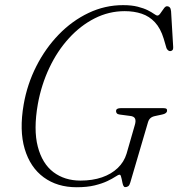

<svg xmlns="http://www.w3.org/2000/svg" viewBox="-20 -734 711 766"><path d="M471 -713.5Q505.5 -713.5 529.8 -707.2Q554 -701 569.8 -693Q585.5 -685 594.5 -678.5Q603.5 -672 608 -672Q613 -672 617.8 -677.8Q622.5 -683.5 627 -690.8Q631.5 -698 636.2 -703.5Q641 -709 646 -709Q653 -709 657.2 -704.5Q661.5 -700 662.5 -689L671 -545.5Q671.5 -537.5 667.8 -533.8Q664 -530 658.5 -530Q654 -530 649.8 -534Q645.5 -538 644 -542.5L633 -580Q620.5 -621 598.2 -645Q576 -669 545.5 -679.2Q515 -689.5 477.5 -689.5Q414.5 -689.5 357.8 -660.8Q301 -632 254.8 -581.2Q208.5 -530.5 176.8 -463.2Q145 -396 131 -319Q113 -217 130.8 -149Q148.5 -81 193.2 -47.2Q238 -13.5 301 -13.5Q349 -13.5 386.8 -26.5Q424.5 -39.5 449.8 -63.8Q475 -88 485 -121L517.5 -234Q523 -251.5 518.8 -260.8Q514.5 -270 499 -271.5L457.5 -277Q449.5 -278 446.2 -281.8Q443 -285.5 443 -290.5Q443 -297 448 -299.8Q453 -302.5 461 -302.5H632.5Q641 -302.5 644 -300Q647 -297.5 646.5 -291Q646 -286.5 641.2 -282.8Q636.5 -279 626.5 -277L598.5 -271Q586.5 -268.5 580 -262.5Q573.5 -256.5 570.5 -246.5L500 -6.5Q497 4.5 492 8.5Q487 12.5 479.5 12.5Q475 12.5 472.5 7.5Q470 2.5 468.5 -4.8Q467 -12 465.5 -19.5Q464 -27 462.2 -32Q460.5 -37 457 -37Q452 -37 440.5 -29.2Q429 -21.5 408.8 -11.8Q388.5 -2 358.2 5.5Q328 13 285.5 13Q208.5 13 154.5 -26.5Q100.5 -66 78.5 -140Q56.5 -214 74.5 -317.5Q88.5 -398 124.8 -469.5Q161 -541 214.2 -596Q267.5 -651 333 -682.2Q398.5 -713.5 471 -713.5Z"/></svg>

Font: Fraunces 72pt Soft Wonky ExtraLight
Style: Italic
Weight: 250
Italic angle: -16°
Version: Version 1.000;[b76b70a41]